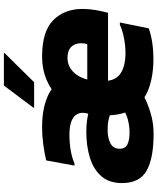

<svg xmlns="http://www.w3.org/2000/svg" viewBox="69 -869 812 990"><g transform="rotate(-90 475.0 -374.0)"><path d="M665 11Q579 11 513.5 -13Q448 -37 411.5 -91Q375 -145 375 -234Q375 -309 397.5 -369.5Q420 -430 461 -473Q502 -516 557.5 -539.5Q613 -563 678 -563Q808 -563 866 -505.5Q924 -448 924 -354Q924 -323 918.5 -289Q913 -255 904 -223H479V-330H742Q745 -338 746 -346.5Q747 -355 747 -363Q747 -394 728 -413Q709 -432 671 -432Q645 -432 623 -420Q601 -408 585 -385.5Q569 -363 560.5 -331.5Q552 -300 552 -260V-247Q552 -185 590.5 -159Q629 -133 696 -133Q737 -133 777.5 -141.5Q818 -150 842 -162H854L824 -13Q790 -1 750 5Q710 11 665 11ZM279 12Q154 12 90 -24Q26 -60 26 -151Q26 -217 61.5 -257.5Q97 -298 157 -316.5Q217 -335 292 -335Q323 -335 351 -331Q379 -327 394 -322H425V-211H384Q364 -218 346.5 -221.5Q329 -225 299 -225Q257 -225 230 -210Q203 -195 203 -163Q203 -134 225.5 -123Q248 -112 287 -112Q321 -112 354.5 -121Q388 -130 425 -156L516 -139L520 -65Q485 -42 446.5 -25Q408 -8 366.5 2Q325 12 279 12ZM372 -260 373 -294Q394 -343 386 -370.5Q378 -398 349 -410Q320 -422 276 -422Q231 -422 192.5 -415Q154 -408 128 -396H116L143 -542Q182 -551 226 -557Q270 -563 315 -563Q391 -563 447 -544.5Q503 -526 534 -492.5Q565 -459 565 -412ZM415 -604V-608L529 -760H696V-756L546 -604Z"/></g></svg>

Font: Kufam ExtraBold
Style: Italic
Weight: 800
Italic angle: -11°
Designer: Artur Schmal
Foundry: Original Type
Version: Version 1.301; ttfautohint (v1.8.3)